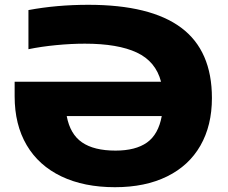

<svg xmlns="http://www.w3.org/2000/svg" viewBox="-20 -770 949 800"><path d="M863 -361.5Q863 -247 815 -163.2Q767 -79.5 676 -34.8Q585 10 459 10Q330 10 235.8 -35Q141.5 -80 91.2 -165.2Q41 -250.5 41 -368.5V-429.5H651Q629 -514 550.2 -551Q471.5 -588 333.5 -588Q277 -588 214.5 -582Q152 -576 98.5 -565V-728Q216 -750 348 -750Q607 -750 735 -654.5Q863 -559 863 -361.5ZM654 -286.5H258Q272 -211 321.8 -176.8Q371.5 -142.5 461.5 -142.5Q545 -142.5 592.5 -176.2Q640 -210 654 -286.5Z"/></svg>

Font: Encode Sans Expanded ExtraBold
Style: Regular
Weight: 800
Width: 7
Designer: Multiple Designers
Foundry: Impallari Type
Version: Version 2.000